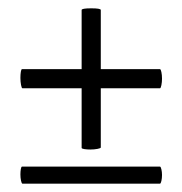

<svg xmlns="http://www.w3.org/2000/svg" viewBox="-20 -442 438 461"><path d="M29 -255Q29 -263 30 -269.5Q31 -276 33 -276H176V-418Q176 -422 199 -422Q222 -422 222 -418V-276H364Q366 -276 367.5 -269Q369 -262 369 -253Q369 -245 367.5 -237.5Q366 -230 364 -230H222V-88Q222 -86 214 -84.5Q206 -83 197 -83Q189 -83 182.5 -84Q176 -85 176 -87V-230H34Q32 -230 30.5 -238Q29 -246 29 -255ZM369 -22Q369 -14 367.5 -7.5Q366 -1 364 -1H34Q32 -1 30.5 -8Q29 -15 29 -23Q29 -30 30 -36Q31 -42 33 -42H364Q366 -42 367.5 -35.5Q369 -29 369 -22Z"/></svg>

Font: Cormorant Garamond SemiBold
Style: Regular
Weight: 600
Designer: Christian Thalmann (Catharsis Fonts)
Version: Version 3.000